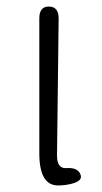

<svg xmlns="http://www.w3.org/2000/svg" viewBox="-20 -553 310 586"><path d="M198 8Q178 13 157 13Q100 13 100 -85V-497Q100 -533 129 -533Q159 -533 159 -497L154 -78Q154 -37 184 -40Q216 -42 225 -22Q235 -1 198 8Z"/></svg>

Font: Resource Han Rounded JP Light
Style: Regular
Weight: 300
Designer: Cyano Hao (round all glyphs); Ryoko NISHIZUKA 西塚涼子 (kana, bopomofo & ideographs); Paul D. Hunt (Latin, Greek & Cyrillic)
Foundry: Cyano Hao
Version: 0.990